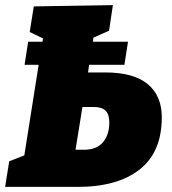

<svg xmlns="http://www.w3.org/2000/svg" viewBox="-26 -730 672 750"><path d="M386 -447Q496 -447 551 -401.5Q606 -356 606 -272Q606 -136 519.5 -68Q433 0 278 0H-6L10 -100L69 -123L125 -477H70L84 -567H140L142 -580L90 -605L106 -705L415 -710L400 -610L339 -583L337 -567H474L460 -477H322L318 -447ZM302 -145Q351 -145 376 -174Q401 -203 401 -252Q401 -283 386.5 -297.5Q372 -312 341 -312H296L269 -145Z"/></svg>

Font: Bitter Pro Black
Style: Italic
Weight: 900
Italic angle: -9°
Designer: Sol Matas, and Bitter project Authors
Foundry: Sol Matas
Version: Version 1.010